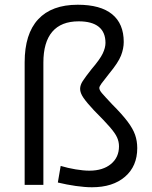

<svg xmlns="http://www.w3.org/2000/svg" viewBox="-20 -780 643 810"><path d="M368 10Q338 10 299.5 4.5Q261 -1 224 -10L236 -80Q266 -71 299 -65.5Q332 -60 357 -60Q414 -60 448 -88Q482 -116 482 -163Q482 -182 474 -200Q466 -218 443 -244.5Q420 -271 376 -315Q346 -347 332 -367.5Q318 -388 318 -405Q318 -421 329 -438Q340 -455 366 -488Q402 -530 413.5 -554.5Q425 -579 425 -599Q425 -644 396.5 -667Q368 -690 312 -690Q238 -690 200.5 -646Q163 -602 163 -516V0H84V-517Q84 -637 141 -698.5Q198 -760 308 -760Q404 -760 453 -720Q502 -680 502 -603Q502 -575 490.5 -545.5Q479 -516 441 -470Q417 -440 408 -427.5Q399 -415 399 -409Q399 -400 410 -387Q421 -374 454 -339Q495 -298 518 -267.5Q541 -237 550 -211Q559 -185 559 -155Q559 -79 507.5 -34.5Q456 10 368 10Z"/></svg>

Font: M PLUS 1 Thin
Style: Regular
Weight: 400
Version: Version 1.001